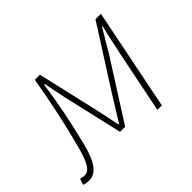

<svg xmlns="http://www.w3.org/2000/svg" viewBox="-131 -661 851 851"><g transform="rotate(-45 295.0 -235.0)"><path d="M10 8Q0 8 -9 6.5Q-18 5 -24 2L-14 -26Q-9 -25 -2.5 -23.5Q4 -22 10 -22Q33 -22 48.5 -47.5Q64 -73 78 -126Q102 -215 120.5 -302.5Q139 -390 154 -478H186L250 -200Q257 -170 263.5 -138.5Q270 -107 276 -76H280Q300 -108 319.5 -140Q339 -172 358 -202L534 -478H568L472 0H444L503 -292Q506 -305 509.5 -321.5Q513 -338 517 -357Q521 -376 525.5 -395.5Q530 -415 535 -434H531Q514 -406 498.5 -379.5Q483 -353 467 -326L290 -48H258L194 -326Q188 -354 183 -379.5Q178 -405 172 -434H168Q156 -351 141.5 -279Q127 -207 106 -122Q89 -54 65.5 -23Q42 8 10 8Z"/></g></svg>

Font: Source Sans 3
Style: Italic
Weight: 200
Italic angle: -11°
Designer: Paul D. Hunt
Foundry: Adobe
Version: Version 3.046;hotconv 1.0.118;makeotfexe 2.5.65603